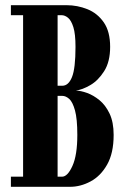

<svg xmlns="http://www.w3.org/2000/svg" viewBox="-20 -720 486 740"><path d="M22 0V-39H69V-661.5H22V-700H236.5Q278.5 -700 317 -684.5Q355.5 -669 380 -633.8Q404.5 -598.5 404.5 -539.5Q404.5 -482 381.5 -445.8Q358.5 -409.5 327.8 -391.8Q297 -374 272.5 -371Q291 -370.5 315.5 -361.8Q340 -353 363.5 -333.8Q387 -314.5 402.5 -281.8Q418 -249 418 -200Q418 -130 393 -85.8Q368 -41.5 329.2 -20.8Q290.5 0 250 0ZM202 -389.5H220Q244 -389.5 257.5 -423Q271 -456.5 271 -539.5Q271 -589 262.8 -615.2Q254.5 -641.5 242.2 -651.5Q230 -661.5 217 -661.5H202ZM202 -39H219Q240.5 -39 259.2 -80.5Q278 -122 278 -200Q278 -262 269 -294.5Q260 -327 246.8 -338.8Q233.5 -350.5 220 -350.5H202Z"/></svg>

Font: Imbue 10pt ExtraBold
Style: Regular
Weight: 800
Designer: Tyler Finck
Foundry: Etcetera Type Company
Version: Version 1.102; ttfautohint (v1.8.3)